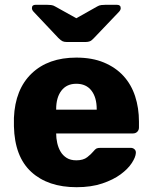

<svg xmlns="http://www.w3.org/2000/svg" viewBox="-20 -770 634 800"><path d="M258 -595Q248 -595 241 -598Q234 -601 223 -612L121 -720Q113 -728 113 -736Q113 -750 128 -750H176Q184 -750 193 -749Q202 -748 210 -743L298 -694L385 -743Q393 -748 402.5 -749Q412 -750 420 -750H467Q483 -750 483 -736Q483 -728 475 -720L372 -612Q362 -601 354.5 -598Q347 -595 337 -595ZM299 10Q180 10 110.5 -53.5Q41 -117 38 -244V-279Q43 -398 112 -464Q181 -530 298 -530Q364 -530 413 -509.5Q462 -489 494.5 -453.5Q527 -418 543 -369Q559 -320 559 -263V-239Q559 -228 552 -221Q545 -214 534 -214H214Q214 -194 218.5 -174Q223 -154 232.5 -138Q242 -122 258 -112Q274 -102 298 -102Q327 -102 343.5 -115Q360 -128 368 -138Q377 -149 382.5 -151.5Q388 -154 400 -154H524Q534 -154 540.5 -148Q547 -142 546 -132Q545 -115 529 -90.5Q513 -66 482.5 -43.5Q452 -21 406 -5.5Q360 10 299 10ZM214 -313H383V-315Q383 -364 361 -392.5Q339 -421 298 -421Q258 -421 236 -392.5Q214 -364 214 -315Z"/></svg>

Font: Fz Rubik
Style: Bold
Weight: 700
Designer: Hubert and Fischer
Foundry: Hubert and Fischer
Version: Vit hóa bi FontZin.com